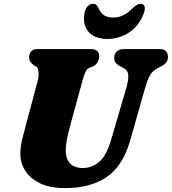

<svg xmlns="http://www.w3.org/2000/svg" viewBox="-20 -952 882 986"><path d="M551.5 -237 629.5 -503.5Q640.5 -543 638.5 -567.5Q636.5 -592 612.5 -604L602.5 -608.5Q581 -620 573.5 -630.2Q566 -640.5 566.5 -657Q566.5 -674.5 579.5 -687.2Q592.5 -700 617.5 -700H799.5Q821.5 -700 832 -689Q842.5 -678 842.5 -661Q842.5 -639.5 831 -628Q819.5 -616.5 800.5 -607L791 -602.5Q764 -589.5 750.2 -565.2Q736.5 -541 724 -496L648 -229Q610.5 -98.5 527 -42.2Q443.5 14 315 14Q236.5 14 185.2 -10.8Q134 -35.5 108.8 -76.8Q83.5 -118 84.5 -167Q85 -201.5 95.8 -244.5Q106.5 -287.5 115.5 -319.5L173 -534.5Q180 -559.5 177.8 -581.2Q175.5 -603 166.5 -610L155.5 -615.5Q141 -627.5 135 -636.2Q129 -645 129.5 -661Q130 -676.5 140.5 -688.2Q151 -700 169 -700H445Q489.5 -700 489.5 -663.5Q489 -648 480.5 -632.5Q472 -617 456 -610.5L443 -606Q426.5 -599.5 419 -582.8Q411.5 -566 403 -535.5L344 -320Q330 -269 324 -238Q318 -207 317.5 -184Q317 -136.5 340 -112.8Q363 -89 404.5 -89Q451.5 -89 489.2 -120.5Q527 -152 551.5 -237ZM560.5 -862Q589.5 -862 612.8 -873.5Q636 -885 659.5 -908.5Q684 -932.5 701 -932.5Q717.5 -932.5 722.2 -919.5Q727 -906.5 719 -885.5Q697 -822.5 645.8 -787.2Q594.5 -752 531.5 -752Q468.5 -752 435.8 -787.2Q403 -822.5 414 -885.5Q418 -906.5 429.8 -919.5Q441.5 -932.5 458 -932.5Q468.5 -932.5 474.8 -926.2Q481 -920 486.5 -908.5Q497.5 -884.5 515 -873.2Q532.5 -862 560.5 -862Z"/></svg>

Font: Fraunces 9pt Soft Black
Style: Italic
Weight: 900
Italic angle: -16°
Version: Version 1.000;[b76b70a41]